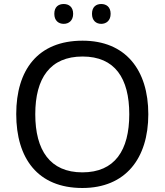

<svg xmlns="http://www.w3.org/2000/svg" viewBox="-20 -928 821 958"><path d="M251 -859C251 -825 272 -809 298 -809C323 -809 345 -825 345 -859C345 -894 323 -908 298 -908C272 -908 251 -894 251 -859ZM439 -859C439 -825 460 -809 485 -809C510 -809 532 -825 532 -859C532 -894 510 -908 485 -908C460 -908 439 -894 439 -859ZM720 -358C720 -580 606 -725 392 -725C168 -725 61 -578 61 -359C61 -138 168 10 391 10C606 10 720 -137 720 -358ZM156 -358C156 -538 230 -646 392 -646C553 -646 625 -538 625 -358C625 -178 553 -68 391 -68C230 -68 156 -178 156 -358Z"/></svg>

Font: Noto Sans Miao
Style: Regular
Weight: 400
Designer: Monotype Design Team
Foundry: Monotype Imaging Inc.
Version: Version 2.003